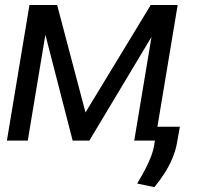

<svg xmlns="http://www.w3.org/2000/svg" viewBox="-20 -566 795 773"><path d="M324.2 -113.3 586.9 -545.9H667L339.8 0H272.5L131.8 -545.9H210ZM182.6 -545.9 91.8 0H7.8L98.6 -545.9ZM520.5 0 611.3 -545.9H695.3L604.5 0ZM704.1 -55.7 692.4 10.7Q686.5 42 673.8 72Q661.1 102.1 642.8 130.9Q624.5 159.7 601.6 187.5L532.2 172.9Q549.3 144.5 563.5 117.9Q577.6 91.3 587.6 65.4Q597.7 39.6 601.6 12.7L613.3 -55.7Z"/></svg>

Font: Inter Tight
Style: Italic
Weight: 400
Italic angle: -9.39999°
Designer: Rasmus Andersson
Foundry: rsms
Version: Version 3.002